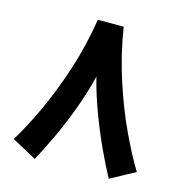

<svg xmlns="http://www.w3.org/2000/svg" viewBox="-101 -735 810 853"><g transform="rotate(15 304.5 -308.5)"><path d="M245.1 -643.1H363.8Q383.8 -517.6 421.6 -402.1Q459.5 -286.6 503.9 -192.4Q548.3 -98.1 587.4 -34.7L474.6 26.4Q446.8 -23.9 414.6 -93.8Q382.3 -163.6 352.8 -242.4Q323.2 -321.3 304.2 -397.5Q283.7 -314.5 254.4 -236.3Q225.1 -158.2 193.6 -91.3Q162.1 -24.4 134.3 26.4L21.5 -34.7Q60.5 -98.1 105 -192.6Q149.4 -287.1 187.3 -402.3Q225.1 -517.6 245.1 -643.1Z"/></g></svg>

Font: Vazirmatn UI NL
Style: Bold
Weight: 700
Designer: Saber Rastikerdar
Foundry: Saber Rastikerdar
Version: Version 33.003